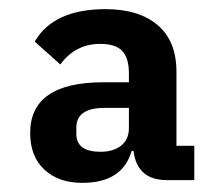

<svg xmlns="http://www.w3.org/2000/svg" viewBox="-20 -724 489 420"><path d="M405 -405V-330H345Q280 -330 272 -394H268Q248 -324 160 -324Q108 -324 77 -353Q46 -382 46 -433Q46 -544 206 -544H262V-563Q262 -597 247.5 -612.5Q233 -628 199 -628Q145 -628 112 -583L56 -633Q97 -704 211 -704Q284 -704 325 -669Q366 -634 366 -567V-405ZM262 -488H209Q147 -488 147 -445V-431Q147 -392 200 -392Q228 -392 245 -405.5Q262 -419 262 -444Z"/></svg>

Font: Aneliza
Style: Bold
Weight: 700
Designer: Mike Abbink, Paul van der Laan, Pieter van Rosmalen
Foundry: Bold Monday
Version: Version 3.0